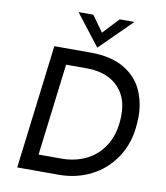

<svg xmlns="http://www.w3.org/2000/svg" viewBox="-99 -1021 951 1103"><g transform="rotate(10 376.5 -470.0)"><path d="M166 -723H377Q496 -723 571 -679.5Q646 -636 679.5 -565Q713 -494 713 -406Q713 -393 711 -367Q704 -255 649.5 -171.5Q595 -88 508.5 -44Q422 0 320 0H77ZM318 -94Q403 -94 470 -129.5Q537 -165 575.5 -234Q614 -303 614 -402Q614 -478 582 -529Q550 -580 496 -605Q442 -630 376 -630H251L185 -94ZM595 -940 411 -758H410L269 -940H355L422 -847L509 -940Z"/></g></svg>

Font: Josefin Sans
Style: Italic
Weight: 400
Italic angle: -7°
Designer: Santiago Orozco
Foundry: Typemade
Version: Version 2.000